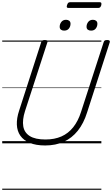

<svg xmlns="http://www.w3.org/2000/svg" viewBox="-20 -1297 1014 1737"><path d="M389 19Q305 19 249 -4.5Q193 -28 164 -69.5Q135 -111 132.5 -169Q130 -227 153 -296L353 -916Q356 -926 363 -930.5Q370 -935 386 -935Q400 -935 406.5 -930.5Q413 -926 409 -915L206 -291Q181 -212 190.5 -154.5Q200 -97 249.5 -66Q299 -35 391 -35Q473 -35 535.5 -62.5Q598 -90 642.5 -146Q687 -202 713 -284L918 -916Q921 -926 927.5 -930.5Q934 -935 950 -935Q979 -935 973 -915L768 -280Q737 -181 684 -114.5Q631 -48 557 -14.5Q483 19 389 19ZM560 -1020Q543 -1020 531.5 -1028.5Q520 -1037 520 -1055Q520 -1079 535 -1098.5Q550 -1118 578 -1118Q595 -1118 606.5 -1109Q618 -1100 618 -1082Q618 -1058 603.5 -1039Q589 -1020 560 -1020ZM804 -1020Q786 -1020 774.5 -1028.5Q763 -1037 763 -1055Q763 -1079 778 -1098.5Q793 -1118 821 -1118Q838 -1118 849.5 -1109Q861 -1100 861 -1082Q861 -1058 846.5 -1039Q832 -1020 804 -1020ZM600 -1225Q588 -1225 585 -1231.5Q582 -1238 586 -1249Q590 -1263 596 -1270Q602 -1277 614 -1277H882Q894 -1277 896.5 -1269.5Q899 -1262 896 -1249Q892 -1237 886 -1231Q880 -1225 868 -1225ZM0 410H897V420H0ZM0 -20H897V0H0ZM0 -505H897V-500H0ZM0 -930H897V-920H0Z"/></svg>

Font: Playwrite DE LA Guides
Style: Regular
Weight: 400
Designer: Veronika Burian, José Scaglione
Foundry: TypeTogether
Version: Version 1.003